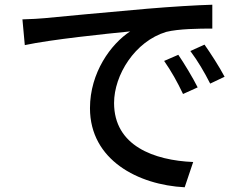

<svg xmlns="http://www.w3.org/2000/svg" viewBox="-20 -752 1040 813"><path d="M75 -670 85 -561C197 -585 430 -609 531 -619C450 -566 361 -445 361 -294C361 -74 566 31 762 41L798 -66C633 -73 463 -134 463 -316C463 -434 551 -577 684 -617C736 -630 823 -631 879 -631V-732C810 -730 710 -724 603 -715C419 -699 241 -682 168 -675C148 -673 113 -671 75 -670ZM735 -520 675 -494C705 -451 731 -405 755 -354L817 -382C796 -424 759 -485 735 -520ZM846 -563 786 -536C818 -493 844 -449 870 -398L931 -427C909 -469 870 -529 846 -563Z"/></svg>

Font: Noto Sans CJK TC Medium
Style: Regular
Weight: 500
Designer: Ryoko NISHIZUKA 西塚涼子 (kana, bopomofo & ideographs); Paul D. Hunt (Latin, Greek & Cyrillic); Sandoll Communications 산돌커뮤니
Foundry: Adobe
Version: Version 2.004;hotconv 1.0.118;makeotfexe 2.5.65603